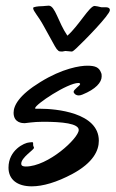

<svg xmlns="http://www.w3.org/2000/svg" viewBox="-20 -641 408 678"><path d="M337 -384C330 -403 317 -409 288 -409C263 -409 201 -400 122 -351C47 -305 28 -268 28 -243C28 -207 59 -206 67 -206C72 -206 97 -211 132 -211C200 -211 258 -205 258 -182C258 -153 150 -53 71 -53C60 -53 55 -56 55 -63C55 -85 100 -112 100 -119C100 -122 97 -125 97 -129C97 -131 97 -133 97 -134C97 -138 96 -139 93 -139C90 -139 87 -138 83 -138C66 -137 10 -111 10 -49C10 -7 41 17 92 17C131 17 180 3 236 -27C310 -67 329 -110 329 -144C329 -244 176 -257 122 -257C113 -257 110 -257 108 -257C105 -257 104 -257 104 -259C104 -272 218 -348 257 -348C261 -348 263 -346 263 -344C263 -339 240 -325 240 -317C240 -311 248 -304 258 -304C262 -304 266 -305 271 -307C318 -326 339 -350 339 -371C339 -376 339 -380 337 -384ZM249 -470C278 -497 368 -589 368 -605C368 -621 343 -613 335 -616C332 -617 318 -620 314 -620C296 -620 258 -550 218 -515C185 -563 175 -621 152 -621C143 -621 135 -619 124 -619C117 -619 97 -617 97 -613C97 -601 114 -587 135 -548C181 -466 175 -472 187 -461C189 -459 199 -459 200 -459C202 -459 209 -461 211 -461C214 -461 230 -459 233 -459C238 -459 244 -466 249 -470Z"/></svg>

Font: Oregano
Style: Regular
Weight: 400
Designer: Astigmatic (AOETI)
Foundry: Astigmatic (AOETI)
Version: Version 1.000